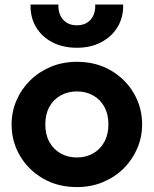

<svg xmlns="http://www.w3.org/2000/svg" viewBox="-20 -784 656 820"><path d="M308.5 15Q227 15 164 -21.5Q101 -58 65.2 -118.8Q29.5 -179.5 29.5 -252.5Q29.5 -306 50 -354.2Q70.5 -402.5 108 -439.8Q145.5 -477 196.5 -498.5Q247.5 -520 308.5 -520Q390 -520 452.8 -483.5Q515.5 -447 551.2 -386.2Q587 -325.5 587 -252.5Q587 -199.5 566.5 -151Q546 -102.5 508.8 -65.2Q471.5 -28 420.5 -6.5Q369.5 15 308.5 15ZM308.5 -111.5Q347 -111.5 377.5 -128.8Q408 -146 425.5 -177.8Q443 -209.5 443 -252.5Q443 -296 425.8 -327.5Q408.5 -359 378 -376.2Q347.5 -393.5 308.5 -393.5Q269.5 -393.5 238.8 -376.2Q208 -359 190.8 -327.5Q173.5 -296 173.5 -252.5Q173.5 -209 191 -177.5Q208.5 -146 239 -128.8Q269.5 -111.5 308.5 -111.5ZM308.5 -580Q248.5 -580 203.5 -603.5Q158.5 -627 133.8 -668.5Q109 -710 110.5 -764.5H229.5Q228 -724.5 249.5 -700.2Q271 -676 308.5 -676Q346 -676 367.2 -700.2Q388.5 -724.5 386.5 -764.5H506Q507.5 -711 482.5 -669.2Q457.5 -627.5 412.5 -603.8Q367.5 -580 308.5 -580Z"/></svg>

Font: Geologica Roman SemiBold
Style: Regular
Weight: 600
Designer: Sindre Bremnes, Frode Helland
Foundry: Monokrom Skriftforlag AS
Version: Version 1.010;gftools[0.9.28]